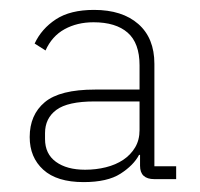

<svg xmlns="http://www.w3.org/2000/svg" viewBox="-20 -724 404 388"><path d="M292 -362Q263 -362 263 -389V-411H261Q250 -390 223.5 -373Q197 -356 149 -356Q95 -356 67.5 -381Q40 -406 40 -447Q40 -492 70.5 -517.5Q101 -543 172 -543H262V-592Q262 -637 238 -658Q214 -679 169 -679Q136 -679 110.5 -665Q85 -651 72 -622L50 -636Q64 -666 93 -685Q122 -704 170 -704Q227 -704 259.5 -675.5Q292 -647 292 -595V-388H336V-362ZM152 -381Q174 -381 194 -386Q214 -391 229 -401Q244 -411 253 -426Q262 -441 262 -461V-519H171Q117 -519 94 -502Q71 -485 71 -455V-443Q71 -413 93 -397Q115 -381 152 -381Z"/></svg>

Font: IBM Plex Sans Arabic ExtraLight
Style: Regular
Weight: 200
Designer: Mike Abbink, Paul van der Laan, Pieter van Rosmalen, Wael Morcos, Khajak Apelian
Foundry: Bold Monday
Version: Version 1.1